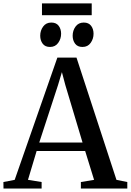

<svg xmlns="http://www.w3.org/2000/svg" viewBox="-38 -1078 748 1098"><path d="M46 -49.5 290 -748.5H399.5L628 -49.5L690 -37V0H424.5V-37L500 -49.5L449 -214.5H171.5L122 -49.5L200 -37V0H-18L-18.5 -37ZM434 -263 335.5 -592 316 -665.5 293.5 -590.5 186.5 -263ZM247.5 -809.5Q220 -809.5 206 -828.2Q192 -847 192 -873.5Q192 -903.5 208.8 -926.2Q225.5 -949 255 -949H256Q283.5 -949 297.5 -930.5Q311.5 -912 311.5 -885Q311.5 -856 294.8 -832.8Q278 -809.5 248.5 -809.5ZM433 -809.5Q405.5 -809.5 391.5 -828.2Q377.5 -847 377.5 -873.5Q377.5 -903.5 394.2 -926.2Q411 -949 440.5 -949H441.5Q469 -949 483 -930.5Q497 -912 497 -885Q497 -856 480.5 -832.8Q464 -809.5 434 -809.5ZM486.5 -1058.5V-991H202V-1058.5Z"/></svg>

Font: Merriweather 72pt Medium
Style: Regular
Weight: 500
Version: Version 2.100